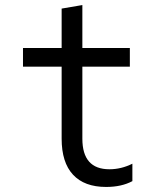

<svg xmlns="http://www.w3.org/2000/svg" viewBox="-20 -730 640 760"><path d="M306 -181Q306 -60 413 -60Q460 -60 504 -82V-13Q461 10 400 10Q314 10 269 -38.5Q224 -87 224 -181V-466H71V-540H224V-696L306 -710V-540H494V-466H306Z"/></svg>

Font: CommitMono
Style: 450Regular
Weight: 450
Designer: Eigil Nikolajsen
Foundry: Eigil Nikolajsen
Version: Version 1.002